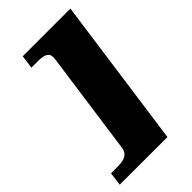

<svg xmlns="http://www.w3.org/2000/svg" viewBox="-205 -598 761 761"><g transform="rotate(-45 175.0 -218.0)"><path d="M163.8 -436.2Q166.8 -458.5 154.7 -468.1Q142.5 -477.7 111.4 -477.7H73.4L80.9 -534H348.2L260.2 98L-7.1 97.7L0.4 41.4H38.4Q69.5 41.4 84.7 31.7Q99.8 22.1 102.8 -0.2Z"/></g></svg>

Font: Genos Thin
Style: Italic
Weight: 100
Italic angle: -8°
Designer: Robert E. Leuschke
Foundry: Robert E. Leuschke
Version: Version 1.010